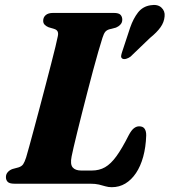

<svg xmlns="http://www.w3.org/2000/svg" viewBox="-20 -753 695 787"><path d="M348.8 0H39Q18.5 0 11.2 -7.9Q3.9 -15.8 4.3 -27.8Q4.4 -39.2 12 -47.6Q19.5 -56.1 31.4 -60.3L55.9 -66.9Q68.9 -71 75 -79.9Q81 -88.9 87.1 -107.7Q91.7 -123 100.2 -154Q108.6 -185 119.7 -225.9Q130.8 -266.8 143 -313Q155.2 -359.1 167.2 -405Q179.1 -450.8 189.6 -491.3Q200 -531.7 207.3 -561.5Q214.6 -591.2 217.1 -605.1Q219.6 -617.2 216 -624.2Q212.3 -631.1 203.6 -633.9L178.6 -641.5Q169.2 -645.4 163.1 -651.7Q157 -657.9 157 -667.8Q157 -682.1 167.4 -691.1Q177.8 -700 197.4 -700H446.6Q466.8 -700 474 -692.2Q481.2 -684.4 481.2 -672.4Q481.2 -660.3 473.4 -652.2Q465.7 -644 455.2 -639.8L427.7 -632.7Q417.4 -629.6 411.4 -622.5Q405.5 -615.3 400 -598Q392.5 -574.8 382.5 -539.9Q372.5 -505 361.3 -463.5Q350.2 -421.9 338.8 -377.9Q327.4 -333.8 316.6 -291.3Q305.8 -248.8 296.9 -212.4Q288.1 -176 281.8 -149.6Q275.6 -123.3 273.5 -111.6Q267.1 -79.8 277.8 -66.9Q288.5 -54 313.1 -54H356.4Q387 -54 410.7 -67.6Q434.5 -81.2 457.4 -112.9Q480.4 -144.7 507.9 -199.3Q518.6 -219.3 528.8 -227.2Q539.1 -235.2 550.3 -235.2Q566.4 -235.2 573 -224.9Q579.7 -214.7 579.3 -197.4Q577.7 -149.6 566.9 -110.4Q556.1 -71.3 537.4 -43.5Q518.7 -15.7 493.8 -0.7Q468.9 14.3 438.2 14.3Q424.3 14.3 412.2 10.7Q400.1 7.1 385.6 3.5Q371.2 0 348.8 0ZM513.5 -639.9Q526.4 -677 545.7 -701.8Q565.1 -726.5 596.7 -731.4Q625.8 -736.5 641.4 -722.1Q657.1 -707.7 654.7 -686Q652.8 -662 638 -641.3Q623.3 -620.5 594.5 -597.2L514.7 -520.6Q506.7 -514.8 497.6 -512.1Q488.5 -509.4 482.3 -512.3Q475.7 -516.1 476.5 -523.5Q477.4 -530.9 480.4 -539.6Z"/></svg>

Font: Fraunces
Style: Italic
Weight: 900
Italic angle: -16°
Version: Version 1.000;[0bf87f6ff]